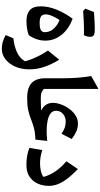

<svg xmlns="http://www.w3.org/2000/svg" viewBox="489 -1322 1113 2132"><g transform="rotate(90 1046.0 -255.5)"><path d="M211.9 7.8Q133.8 7.8 91.8 -29.8Q49.8 -67.4 49.8 -148.4Q49.8 -238.8 87.2 -329.3Q124.5 -419.9 187.5 -504.9Q303.7 -461.4 367.2 -380.9Q430.7 -300.3 430.7 -201.2Q430.7 -106 371.1 -19Q343.3 -6.3 299.3 0.7Q255.4 7.8 211.9 7.8ZM201.7 -359.9Q176.3 -322.8 157.7 -280Q139.2 -237.3 139.2 -206.1Q139.2 -170.4 161.4 -154.5Q183.6 -138.7 235.4 -138.7Q286.1 -138.7 311.5 -151.6Q336.9 -164.6 336.9 -195.8Q336.9 -252 298.6 -294.4Q260.3 -336.9 201.7 -359.9ZM352.1 -630.9H286.1Q231.9 -630.9 102.1 -621.6L75.2 -645.5Q93.8 -693.4 113.8 -742.2Q240.2 -751 297.9 -751Q355.5 -751 371.8 -738.8Q388.2 -726.6 388.2 -697.3Q388.2 -668 371.6 -630.4Q363.8 -630.9 352.1 -630.9Z M749.5 -23.9Q749.5 64.9 718.5 133.8Q687.5 202.6 636.2 241.9Q585 281.2 523.9 281.2Q485.4 281.2 450 272.2Q414.6 263.2 369.1 238.3L404.3 153.3Q485.8 144.5 554.7 115.5Q623.5 86.4 660.2 23.4Q644 -37.6 615.7 -98.9Q587.4 -160.2 540.5 -231L642.6 -356.4Q696.3 -267.6 722.9 -188Q749.5 -108.4 749.5 -23.9Z M966.8 -791.5V-186.5Q981 -170.4 1004.4 -160.9Q1027.8 -151.4 1068.8 -151.4H1069.3V0H1068.8Q982.4 0 934.6 -26.1Q886.7 -52.2 867.7 -96.4Q848.6 -140.6 848.6 -195.3V-391.6Q848.6 -481.4 842.5 -563Q836.4 -644.5 823.2 -710.9Z M1351.1 -564Q1397.5 -564 1440.2 -545.2Q1482.9 -526.4 1523.4 -494.6L1464.8 -381.8Q1430.2 -404.8 1398.9 -416.5Q1367.7 -428.2 1329.6 -428.2Q1279.8 -428.2 1244.6 -398.4Q1209.5 -368.7 1209.5 -321.3Q1209.5 -283.2 1239.3 -260.3Q1269 -237.3 1319.8 -226.8Q1370.6 -216.3 1433.1 -216.3Q1457.5 -216.3 1484.9 -218Q1512.2 -219.7 1544.4 -222.7L1529.8 -91.3Q1453.6 -89.4 1401.9 -75.4Q1350.1 -61.5 1303.7 -43Q1254.9 -23.4 1202.1 -11.7Q1149.4 0 1069.3 0Q1060.1 0 1055.2 -8.1Q1050.3 -16.1 1050.3 -36.1V-115.7Q1050.3 -135.7 1055.2 -143.6Q1060.1 -151.4 1069.3 -151.4Q1101.6 -151.4 1141.4 -152.6Q1181.2 -153.8 1207.5 -155.8Q1121.6 -197.3 1121.6 -285.6Q1121.6 -328.1 1139.2 -376.5Q1156.7 -424.8 1188 -467.5Q1219.2 -510.3 1261 -537.1Q1302.7 -564 1351.1 -564Z M2043.5 -240.2Q2043.5 -172.9 2017.6 -116.2Q1991.7 -59.6 1940.4 -25.6Q1889.2 8.3 1812.5 8.3Q1756.3 8.3 1710.9 0.2Q1665.5 -7.8 1621.6 -24.9L1646 -168Q1721.7 -143.1 1793 -143.1Q1843.3 -143.1 1884.8 -153.8Q1926.3 -164.6 1944.3 -183.6Q1919.9 -260.7 1877.2 -321.3Q1834.5 -381.8 1770 -435.5L1856.9 -563.5Q1924.8 -497.6 1965.6 -443.1Q2006.3 -388.7 2024.9 -339.6Q2043.5 -290.5 2043.5 -240.2Z"/></g></svg>

Font: Pinar-FD SemiBold
Style: Regular
Weight: 600
Designer: Amin Abedi
Version: Version 2.000